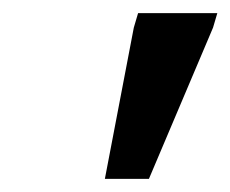

<svg xmlns="http://www.w3.org/2000/svg" viewBox="-20 -727 350 292"><path d="M139.5 -455 183.5 -685 190 -707H310.5L304 -685L206.5 -455Z"/></svg>

Font: Newsreader Caption Medium
Style: Italic
Weight: 500
Italic angle: -17°
Designer: Hugues Gentile
Foundry: Production Type
Version: Version 1.001